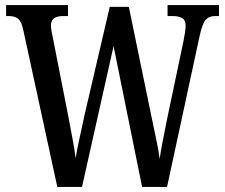

<svg xmlns="http://www.w3.org/2000/svg" viewBox="-20 -734 883 754"><path d="M71 -618Q64 -650 51 -660.5Q38 -671 14 -671H4V-714H247V-671H228Q180 -671 180 -634Q180 -625 182.5 -610.5Q185 -596 188 -584L249 -273Q257 -229 265 -188Q273 -147 277 -112Q283 -150 293 -194.5Q303 -239 314 -291L411 -707H486L574 -280Q584 -230 593 -189Q602 -148 607 -110Q612 -145 619 -179.5Q626 -214 635 -261L700 -570Q703 -584 706 -603.5Q709 -623 709 -634Q709 -654 696 -662.5Q683 -671 657 -671H638V-714H840V-671H824Q801 -671 788 -656.5Q775 -642 764 -593L636 0H538L426 -553L302 0H205Z"/></svg>

Font: Noto Serif Thai ExtraCondensed Medium
Style: Regular
Weight: 500
Width: 2
Designer: Monotype Design Team
Foundry: Monotype Imaging Inc.
Version: Version 2.002; ttfautohint (v1.8.4.7-5d5b)